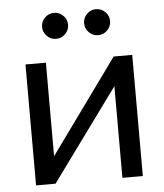

<svg xmlns="http://www.w3.org/2000/svg" viewBox="-52 -777 705 824"><g transform="rotate(-5 300.0 -365.5)"><path d="M70 0V-521H158V-118L450 -522H530V0H442V-395L154 0ZM155 -675Q155 -698 171.5 -714.5Q188 -731 211 -731Q234 -731 250.5 -714.5Q267 -698 267 -675Q267 -652 250.5 -635.5Q234 -619 211 -619Q188 -619 171.5 -635.5Q155 -652 155 -675ZM336 -675Q336 -698 352.5 -714.5Q369 -731 392 -731Q415 -731 431.5 -714.5Q448 -698 448 -675Q448 -652 431.5 -635.5Q415 -619 392 -619Q369 -619 352.5 -635.5Q336 -652 336 -675Z"/></g></svg>

Font: Rising Sun
Style: Regular
Weight: 400
Designer: Matt McInerney, Pablo Impallari, Rodrigo Fuenzalida (Raleway font), Stephen Hutchings (Greek), Cristiano Sobral (main ch
Foundry: The Rising Sun Project Authors
Version: Version 4.327; ttfautohint (v1.8.4.7-5d5b-dirty)